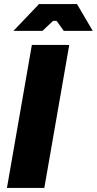

<svg xmlns="http://www.w3.org/2000/svg" viewBox="-20 -920 474 940"><path d="M14 0H197L319 -700H136ZM46 -769H188L240 -818H257L292 -769H434L357 -900H171Z"/></svg>

Font: Fixel Text 20240404 ExtraBold
Style: Italic
Weight: 800
Width: 4
Italic angle: -10°
Designer: AlfaBravo + MacPaw
Foundry: Kyrylo Tkachov, Marchela Mozhyna, Serhii Makarenko, Maria Weinstein, Zakhar Kryvoshyya
Version: Version 1.211;Glyphs 3.2 (3225)